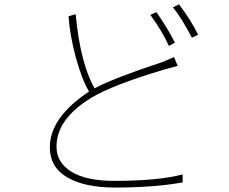

<svg xmlns="http://www.w3.org/2000/svg" viewBox="-20 -843 1040 871"><path d="M206.1 -174.8Q206.1 -309.6 383.8 -427.7Q350.6 -484.4 323.7 -583.5Q296.9 -682.6 291 -769.5L323.2 -778.3Q344.7 -553.7 409.2 -442.4Q497.1 -489.3 713.9 -560.5Q722.7 -563.5 769.5 -584L786.1 -543.9Q777.3 -542 727.5 -528.3Q488.3 -457 392.6 -398.4Q236.3 -302.7 236.3 -177.7Q236.3 -106.4 303.2 -64.5Q370.1 -22.5 498 -22.5Q698.2 -22.5 808.6 -51.8V-15.6Q679.7 7.8 501 7.8Q365.2 7.8 285.6 -38.1Q206.1 -84 206.1 -174.8ZM662.1 -775.4 689.5 -788.1Q740.2 -715.8 773.4 -649.4L746.1 -634.8Q713.9 -705.1 662.1 -775.4ZM764.6 -809.6 792 -823.2Q845.7 -752.9 878.9 -685.5L850.6 -671.9Q803.7 -761.7 764.6 -809.6Z"/></svg>

Font: GenEi Gothic M ExtraLight
Style: Regular
Weight: 200
Designer: o_tamon (Modified); [Source Han Sans]
Ryoko NISHIZUKA  (kana & ideographs); Paul D. Hunt (Latin, Greek & Cyrillic); Wenl
Version: Version 1.1a;Original Version 1.004